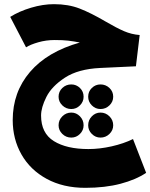

<svg xmlns="http://www.w3.org/2000/svg" viewBox="-20 -529 721 921"><path d="M681 300Q632 333 558 352.5Q484 372 389 372Q283 372 204 329Q125 286 83 212Q41 138 41 47Q41 -87 124 -184Q207 -281 363 -325Q333 -331 307.5 -334Q282 -337 242 -337Q201 -337 163 -326Q125 -315 105 -302L29 -448Q72 -475 129 -492Q186 -509 239 -509Q308 -509 362 -488Q416 -467 486 -426Q539 -395 575 -379.5Q611 -364 650 -361L632 -211L461 -203Q355 -198 291.5 -156.5Q228 -115 202.5 -64Q177 -13 177 25Q177 110 238.5 148Q300 186 404 186Q458 186 515.5 173Q573 160 618 138ZM261 -65Q261 -90 279 -107Q297 -124 322 -124Q346 -124 363.5 -107Q381 -90 381 -65Q381 -41 363.5 -23.5Q346 -6 322 -6Q297 -6 279 -23.5Q261 -41 261 -65ZM403 -65Q403 -90 420.5 -107Q438 -124 462 -124Q487 -124 505 -107Q523 -90 523 -65Q523 -41 505 -23.5Q487 -6 462 -6Q438 -6 420.5 -23.5Q403 -41 403 -65ZM261 72Q261 47 279 29Q297 11 322 11Q346 11 363.5 29Q381 47 381 72Q381 96 363.5 113.5Q346 131 322 131Q297 131 279 113.5Q261 96 261 72ZM403 72Q403 47 420.5 29Q438 11 462 11Q487 11 505 29Q523 47 523 72Q523 96 505 113.5Q487 131 462 131Q438 131 420.5 113.5Q403 96 403 72Z"/></svg>

Font: FiraGO Heavy
Style: Regular
Weight: 900
Designer: bBox Type
Foundry: bBox Type GmbH
Version: Version 1.001